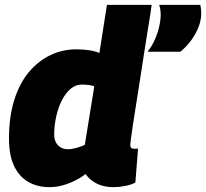

<svg xmlns="http://www.w3.org/2000/svg" viewBox="-20 -760 848 790"><path d="M447 10Q422 10 400.5 4Q379 -2 361 -15Q343 -28 332 -44Q313 -29 289 -17Q265 -5 238.5 2.5Q212 10 183 10Q134 10 96.5 -11.5Q59 -33 38 -77Q17 -121 17 -190Q17 -279 38.5 -348Q60 -417 98.5 -463Q137 -509 187 -533Q237 -557 294 -557Q321 -557 345.5 -553.5Q370 -550 389 -542L420 -740H604Q603 -730 598.5 -701Q594 -672 587 -630Q580 -588 572.5 -538.5Q565 -489 557 -438Q549 -387 541.5 -339.5Q534 -292 528 -253.5Q522 -215 519 -191Q516 -167 516 -164Q516 -156 519.5 -152Q523 -148 532 -148Q536 -148 540.5 -148Q545 -148 548 -149L537 -9Q521 0 495.5 5Q470 10 447 10ZM259 -146Q276 -146 295 -151.5Q314 -157 329 -164L368 -405Q356 -409 343 -410.5Q330 -412 316 -412Q291 -412 270.5 -394.5Q250 -377 235 -348Q220 -319 211.5 -281.5Q203 -244 203 -206Q203 -187 210.5 -173.5Q218 -160 230.5 -153Q243 -146 259 -146ZM587 -547Q608 -573 622 -608.5Q636 -644 640 -679Q644 -714 635 -740H804Q816 -688 791.5 -636Q767 -584 722 -547Z"/></svg>

Font: Georama ExtraCondensed Thin ExtraBold
Style: Italic
Weight: 800
Italic angle: -9°
Version: Version 1.001